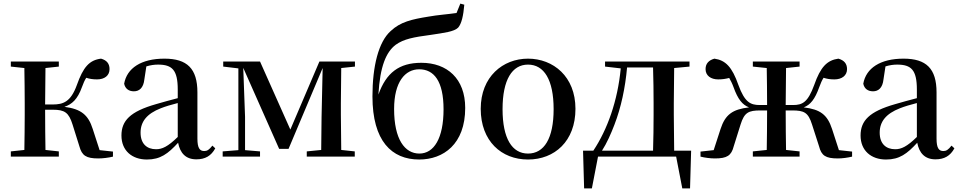

<svg xmlns="http://www.w3.org/2000/svg" viewBox="-20 -868 5315 1064"><path d="M420 -57C434 -6 457 10 525 10C550 10 582 6 606 0V-28L532 -36L494 -153C469 -232 429 -264 337 -276C379 -290 410 -318 434 -385C442 -407 449 -423 458 -437C476 -431 494 -428 518 -428C559 -428 587 -449 587 -485C587 -515 572 -534 540 -543C475 -535 441 -496 406 -397C372 -303 330 -289 272 -289H230L232 -491L306 -499V-527H40V-499L115 -491C116 -435 117 -351 117 -296V-232C117 -177 116 -93 115 -37L40 -29V0H306V-29L232 -37C231 -93 230 -180 230 -260H272C338 -260 361 -245 382 -178Z M1068 15C1117 15 1150 -4 1173 -46L1157 -61C1139 -38 1128 -31 1112 -31C1087 -31 1074 -47 1074 -100V-356C1074 -488 1017 -543 891 -543C762 -543 683 -490 668 -404C674 -376 694 -362 722 -362C751 -362 775 -380 780 -428L791 -500C814 -507 835 -510 856 -510C934 -510 965 -480 965 -372V-324C924 -313 881 -302 845 -291C701 -250 653 -199 653 -117C653 -33 712 16 794 16C869 16 911 -16 967 -77C978 -19 1010 15 1068 15ZM965 -109C910 -55 878 -41 845 -41C794 -41 759 -71 759 -133C759 -194 794 -238 871 -268C896 -278 930 -288 965 -297Z M1301 0H1421V-29L1338 -36V-221L1328 -492L1527 -43H1579L1768 -491L1762 -219L1760 -37L1680 -29V0H1946V-29L1871 -37L1869 -232V-296L1871 -491L1947 -499V-527H1750L1589 -150L1421 -527H1217V-499L1301 -489V-36L1214 -29V0Z M2304 -17C2223 -17 2164 -96 2164 -264C2164 -414 2225 -484 2303 -484C2384 -484 2438 -420 2438 -262C2438 -102 2385 -17 2304 -17ZM2303 16C2437 16 2558 -69 2558 -270C2558 -432 2458 -520 2315 -520C2191 -520 2120 -464 2077 -344C2086 -501 2120 -580 2173 -620C2218 -652 2271 -662 2369 -675C2440 -686 2496 -692 2519 -715C2538 -737 2548 -782 2553 -842L2531 -848L2510 -796C2464 -789 2404 -785 2355 -776C2262 -761 2199 -747 2145 -696C2078 -636 2044 -502 2044 -334C2044 -86 2151 16 2303 16Z M2906 16C3053 16 3169 -85 3169 -265C3169 -444 3046 -543 2906 -543C2767 -543 2644 -443 2644 -265C2644 -86 2759 16 2906 16ZM2906 -17C2818 -17 2765 -100 2765 -263C2765 -426 2818 -510 2906 -510C2995 -510 3048 -426 3048 -263C3048 -100 2995 -17 2906 -17Z M3333 -499 3420 -489C3403 -309 3346 -150 3268 -33H3211L3217 176H3260L3294 0H3727L3761 176H3804L3810 -33H3716L3714 -232V-296L3716 -491L3801 -499V-527H3333ZM3599 -33H3316C3343 -75 3365 -125 3385 -177C3422 -273 3445 -382 3455 -494H3599C3601 -438 3602 -351 3602 -296V-232C3602 -176 3601 -90 3599 -33Z M4152 -499 4229 -491C4230 -436 4231 -353 4231 -286H4190C4139 -286 4107 -301 4072 -397C4037 -497 4001 -534 3939 -543C3907 -534 3890 -515 3890 -485C3890 -449 3919 -428 3960 -428C3983 -428 4002 -431 4021 -436C4029 -422 4037 -407 4045 -385C4069 -318 4094 -287 4131 -273C4039 -262 3999 -233 3973 -153L3935 -36L3862 -28V0C3886 6 3916 10 3942 10C4009 10 4033 -6 4046 -57L4084 -178C4105 -245 4128 -256 4194 -256H4231C4231 -178 4230 -93 4229 -37L4152 -29V0H4411V-29L4336 -37C4335 -93 4334 -178 4334 -256H4370C4436 -256 4459 -245 4480 -178L4519 -57C4532 -6 4555 10 4623 10C4648 10 4677 6 4702 0V-28L4629 -36L4591 -153C4565 -233 4525 -262 4434 -273C4471 -287 4496 -318 4520 -385C4528 -407 4535 -423 4544 -437C4562 -431 4580 -428 4604 -428C4645 -428 4674 -449 4674 -485C4674 -515 4658 -534 4626 -543C4563 -534 4527 -497 4492 -397C4457 -301 4427 -286 4375 -286H4334L4336 -491L4411 -499V-527H4152Z M5164 15C5213 15 5246 -4 5269 -46L5253 -61C5235 -38 5224 -31 5208 -31C5183 -31 5170 -47 5170 -100V-356C5170 -488 5113 -543 4987 -543C4858 -543 4779 -490 4764 -404C4770 -376 4790 -362 4818 -362C4847 -362 4871 -380 4876 -428L4887 -500C4910 -507 4931 -510 4952 -510C5030 -510 5061 -480 5061 -372V-324C5020 -313 4977 -302 4941 -291C4797 -250 4749 -199 4749 -117C4749 -33 4808 16 4890 16C4965 16 5007 -16 5063 -77C5074 -19 5106 15 5164 15ZM5061 -109C5006 -55 4974 -41 4941 -41C4890 -41 4855 -71 4855 -133C4855 -194 4890 -238 4967 -268C4992 -278 5026 -288 5061 -297Z"/></svg>

Font: GenKiMin2 TW SB
Style: Regular
Weight: 600
Version: Version 2.100;PS 2.1;hotconv 16.6.51;makeotf.lib2.5.65220 DE